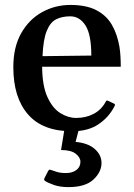

<svg xmlns="http://www.w3.org/2000/svg" viewBox="-20 -515 540 774"><path d="M270 14.2Q151.9 14.2 92.8 -54Q33.7 -122.1 33.7 -244.1Q33.7 -325.7 65.7 -381.6Q97.7 -437.5 150.1 -466.3Q202.6 -495.1 263.7 -495.1Q327.6 -495.1 368.2 -474.1Q408.7 -453.1 430.7 -415.5Q452.6 -377.9 461.4 -327.1Q464.4 -308.6 465.6 -288.1Q466.8 -267.6 466.8 -246.1H149.9Q150.4 -169.4 171.1 -124Q191.9 -78.6 223.1 -59.1Q254.4 -39.6 287.1 -39.6Q325.7 -39.6 356.4 -55.4Q387.2 -71.3 404.3 -101.6Q405.8 -104.5 407.5 -107.4Q409.2 -110.4 414.1 -109.4L438 -98.1Q443.4 -96.2 443.4 -92.3Q443.4 -90.3 442.4 -88.1Q441.4 -85.9 440.4 -84.5Q418 -41.5 376.5 -13.7Q335 14.2 270 14.2ZM151.4 -288.6 348.1 -291Q348.1 -376 324.5 -412.6Q300.8 -449.2 263.2 -449.2Q230.5 -449.2 206.5 -437.3Q182.6 -425.3 168.5 -390.6Q154.3 -356 151.4 -288.6ZM255.9 239.3Q222.7 239.3 198.5 231Q174.3 222.7 161.6 214.4Q155.8 210.4 159.2 203.6Q162.6 196.3 167.2 187.5Q171.9 178.7 174.8 173.3Q177.7 167 185.1 169.9Q194.3 173.3 209.2 178Q224.1 182.6 246.1 182.6Q271.5 182.6 287.8 170.4Q304.2 158.2 304.2 137.2Q304.2 119.6 285.2 104.7Q266.1 89.8 226.1 89.8L242.2 -8.8H301.8L284.7 57.1Q334.5 61.5 361.8 85.4Q389.2 109.4 389.2 142.1Q389.2 178.7 356.4 209Q323.7 239.3 255.9 239.3Z"/></svg>

Font: Gelasio Medium
Style: Regular
Weight: 500
Designer: Eben Sorkin
Foundry: Eben Sorkin
Version: Version 1.008